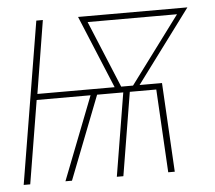

<svg xmlns="http://www.w3.org/2000/svg" viewBox="-43 -567 686 614"><g transform="rotate(-5 300.0 -260.0)"><path d="M9 0 95 -520H116L78 -286H326L229 -520H580L406 -286H478L494 0H473L458 -267H373L329 0H308L352 -267H268L164 0H143L247 -267H74L30 0ZM347 -286H385L545 -501H258Z"/></g></svg>

Font: Iosevka SS04 Thin Extended
Style: Italic
Weight: 100
Width: 7
Italic angle: -9°
Monospace: yes
Designer: Belleve Invis
Foundry: Belleve Invis
Version: Version 19.0.0; ttfautohint (v1.8.4)